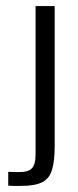

<svg xmlns="http://www.w3.org/2000/svg" viewBox="-20 -611 258 632"><path d="M47.6 1Q38.9 1 27.7 1Q16.6 1 7.1 0V-45.3L40.4 -44.6Q71.5 -43.9 84.3 -56.3Q97.1 -68.6 97.1 -103.3V-591H160V-129.8Q160 -80.3 151.1 -51.4Q142.2 -22.4 118 -10.7Q93.8 1 47.6 1Z"/></svg>

Font: Alumni Sans SC Thin
Style: Regular
Weight: 100
Designer: Robert E. Leuschke
Foundry: Robert E. Leuschke
Version: Version 1.018